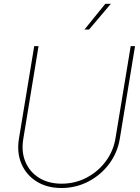

<svg xmlns="http://www.w3.org/2000/svg" viewBox="-20 -967 726 997"><path d="M299.3 9.3Q224.6 9.3 170.4 -24.4Q116.2 -58.1 91.3 -116.5Q66.4 -174.8 78.6 -248.5L157.7 -727.5H180.2L101.1 -246.6Q89.8 -179.2 112.1 -126.5Q134.3 -73.7 183.1 -43.5Q231.9 -13.2 299.8 -13.2Q369.1 -13.2 428.5 -43.9Q487.8 -74.7 528.1 -127.9Q568.4 -181.2 579.6 -248.5L658.7 -727.5H681.2L602.1 -246.6Q589.8 -172.9 546.1 -115Q502.4 -57.1 438 -23.9Q373.5 9.3 299.3 9.3ZM418.5 -813.5 526.9 -947.3H555.7L442.4 -813.5Z"/></svg>

Font: Inter 24pt Thin
Style: Italic
Weight: 250
Italic angle: -9.3988°
Version: Version 4.001;git-66647c0bb